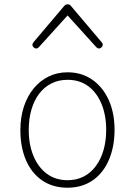

<svg xmlns="http://www.w3.org/2000/svg" viewBox="-20 -856 629 895"><path d="M295 19Q226 19 176.5 -15Q127 -49 101 -109.5Q75 -170 75 -250Q75 -310 91.5 -359.5Q108 -409 137.5 -444.5Q167 -480 207 -499.5Q247 -519 295 -519Q360 -519 409.5 -485Q459 -451 486.5 -390.5Q514 -330 514 -250Q514 -202 504 -160.5Q494 -119 475.5 -86Q457 -53 430.5 -29.5Q404 -6 370 6.5Q336 19 295 19ZM295 -16Q337 -16 370 -33Q403 -50 426.5 -81.5Q450 -113 462.5 -156Q475 -199 475 -250Q475 -319 453 -372Q431 -425 391 -454.5Q351 -484 295 -484Q253 -484 219.5 -467Q186 -450 162.5 -419Q139 -388 126.5 -345Q114 -302 114 -250Q114 -182 136 -129Q158 -76 198.5 -46Q239 -16 295 -16ZM149 -630Q142 -630 136.5 -635.5Q131 -641 131 -648Q131 -650 132.5 -653Q134 -656 136 -659L279 -828Q284 -833 287.5 -834.5Q291 -836 295 -836Q299 -836 303 -834.5Q307 -833 311 -828L454 -659Q457 -656 458 -653Q459 -650 459 -648Q459 -641 453.5 -635.5Q448 -630 441 -630Q437 -630 434.5 -632Q432 -634 429 -636L295 -784L161 -636Q159 -634 156 -632Q153 -630 149 -630Z"/></svg>

Font: Playwrite CL Thin
Style: Regular
Weight: 100
Designer: Veronika Burian, José Scaglione
Foundry: TypeTogether
Version: Version 1.002